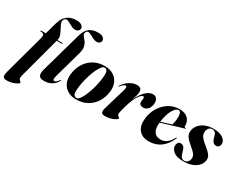

<svg xmlns="http://www.w3.org/2000/svg" viewBox="-135 -1295 2596 2063"><g transform="rotate(30 1163.5 -263.0)"><path d="M65 -438Q65 -443.5 72 -443.5H128L167 -584.5Q188 -661.5 233 -696Q278 -730.5 345 -730.5Q388 -730.5 409.8 -714.8Q431.5 -699 431.5 -678.5Q431.5 -659.5 417.2 -646.8Q403 -634 379 -634Q356.5 -634 332.5 -646.2Q308.5 -658.5 286.8 -670.8Q265 -683 250 -683Q235.5 -683 226 -673.2Q216.5 -663.5 213.5 -649Q210.5 -629.5 221.5 -605.5Q232.5 -581.5 247.2 -555Q262 -528.5 271.2 -501.2Q280.5 -474 273.5 -448L272.5 -443.5H332.5Q339 -443.5 339 -438.5Q339 -432.5 330 -432.5H269.5L137 61.5Q128.5 91.5 128.5 107.5Q128.5 121.5 135.8 129.2Q143 137 150.2 142Q157.5 147 157.5 152.5Q157.5 161 137.2 173.5Q117 186 84.2 195.8Q51.5 205.5 13.5 205.5Q-21 205.5 -29.2 186.5Q-37.5 167.5 -25 120.5L108 -368Q118.5 -405.5 110.5 -419Q102.5 -432.5 72 -432.5Q65 -432.5 65 -438ZM611.5 -732Q653.5 -732 674 -716.5Q694.5 -701 694.5 -680Q694.5 -661.5 681.5 -649.2Q668.5 -637 645.5 -637Q623.5 -637 599.8 -649Q576 -661 554.2 -673Q532.5 -685 517.5 -685Q505 -685 495.8 -674Q486.5 -663 486.5 -648.5Q486.5 -632 500.8 -615.8Q515 -599.5 531.2 -578.2Q547.5 -557 555 -524.8Q562.5 -492.5 549.5 -444L457 -115Q445 -72 448 -58.2Q451 -44.5 462.5 -44.5Q472.5 -44.5 484.2 -53Q496 -61.5 513 -84Q519 -92 521 -91.5Q526 -91.5 520 -79Q501 -40.5 461 -15.5Q421 9.5 365 9.5Q314.5 9.5 302.2 -17.5Q290 -44.5 304 -96L446 -599.5Q465.5 -670 507.2 -701Q549 -732 611.5 -732Z M856 -456.5Q917 -456 961 -429.8Q1005 -403.5 1026.2 -356.5Q1047.5 -309.5 1040 -246Q1032 -175.5 997 -117.5Q962 -59.5 902.2 -25Q842.5 9.5 761 9.5Q703.5 9.5 659.8 -15.8Q616 -41 593.8 -87.8Q571.5 -134.5 579 -198.5Q587.5 -273.5 624.2 -332Q661 -390.5 720.2 -424Q779.5 -457.5 856 -456.5ZM761 -6Q778 -6 796.5 -29.8Q815 -53.5 832.5 -92.2Q850 -131 864.5 -177.8Q879 -224.5 888.2 -271.5Q897.5 -318.5 899.5 -357Q903.5 -404 892.2 -422Q881 -440 861 -441Q843.5 -441.5 824.8 -418Q806 -394.5 788 -355.8Q770 -317 755.2 -270Q740.5 -223 731 -175.5Q721.5 -128 719.5 -88Q715.5 -40 727.8 -23Q740 -6 761 -6Z M1087.5 -338Q1084.5 -338.5 1088.5 -345.5Q1117.5 -393.5 1163 -423.2Q1208.5 -453 1256 -453Q1287 -453 1301.2 -439.5Q1315.5 -426 1315.5 -403.5Q1315.5 -377.5 1306.5 -349.5Q1297.5 -321.5 1285.5 -288.5Q1321 -366 1365.2 -409.5Q1409.5 -453 1456.5 -453Q1490.5 -453 1505.8 -426.5Q1521 -400 1515.5 -362.5Q1508.5 -320 1485.8 -297.5Q1463 -275 1431.5 -275Q1409 -275 1395.2 -285.8Q1381.5 -296.5 1381.5 -319Q1381.5 -330.5 1384 -341.2Q1386.5 -352 1386.5 -361.5Q1386.5 -381.5 1373 -381.5Q1351.5 -381.5 1320 -333.5Q1288.5 -285.5 1261.5 -192Q1251.5 -155.5 1244.5 -129Q1237.5 -102.5 1237.5 -87Q1237.5 -73.5 1244.8 -66.2Q1252 -59 1259.2 -54.2Q1266.5 -49.5 1266.5 -44.5Q1266.5 -36 1246.2 -23.2Q1226 -10.5 1192.8 -0.5Q1159.5 9.5 1120.5 9.5Q1085.5 9.5 1078 -9.5Q1070.5 -28.5 1080 -61.5L1157.5 -323Q1168.5 -358.5 1166.8 -372.5Q1165 -386.5 1153.5 -386.5Q1143.5 -386.5 1130.5 -377.5Q1117.5 -368.5 1095.5 -343.5Q1090.5 -338 1087.5 -338Z M1908.5 -166Q1872 -81 1810.5 -35.8Q1749 9.5 1664 9.5Q1583 9.5 1540.5 -41.8Q1498 -93 1510 -190.5Q1519.5 -264.5 1557 -325Q1594.5 -385.5 1652.8 -421.2Q1711 -457 1782 -457Q1831 -457 1862.5 -439Q1894 -421 1908.5 -391.8Q1923 -362.5 1921.5 -329Q1920 -315.5 1935.5 -314Q1941.5 -313 1941.5 -310Q1942 -307 1936 -305Q1927.5 -302.5 1898 -293.8Q1868.5 -285 1827.8 -272.5Q1787 -260 1744.2 -247Q1701.5 -234 1666 -223Q1658 -150 1683 -110.5Q1708 -71 1765.5 -71Q1805.5 -71 1839.5 -95.2Q1873.5 -119.5 1899.5 -170.5Q1903.5 -176.5 1907 -175.5Q1912.5 -174.5 1908.5 -166ZM1778.5 -443Q1745 -443 1712.8 -387.5Q1680.5 -332 1667.5 -235Q1700.5 -245.5 1735.8 -256.5Q1771 -267.5 1795 -275Q1801.5 -292.5 1805.8 -317.8Q1810 -343 1810.5 -375Q1810.5 -406.5 1802.5 -424.8Q1794.5 -443 1778.5 -443Z M2100.5 -1.5Q2125.5 -1.5 2142.5 -20.5Q2159.5 -39.5 2159.5 -68Q2160.5 -94 2144 -115.8Q2127.5 -137.5 2090 -168.5Q2042 -207.5 2018.5 -238.5Q1995 -269.5 1998 -309Q2001 -347.5 2026 -381.2Q2051 -415 2095.8 -436Q2140.5 -457 2202.5 -457Q2281 -457 2320.2 -428.5Q2359.5 -400 2360.5 -366Q2361.5 -341 2349 -326Q2336.5 -311 2317 -311Q2293 -311 2276.8 -328.2Q2260.5 -345.5 2250.5 -390.5Q2243 -421.5 2229.2 -433.8Q2215.5 -446 2195 -446Q2169 -446 2152.2 -427Q2135.5 -408 2135 -376Q2134.5 -356 2142 -338.2Q2149.5 -320.5 2169.8 -299.8Q2190 -279 2227.5 -248.5Q2273.5 -212 2292 -184Q2310.5 -156 2305 -119.5Q2296 -63.5 2239.2 -27Q2182.5 9.5 2095 9.5Q2011 9.5 1972 -22.2Q1933 -54 1933.5 -93Q1933.5 -115 1944.2 -130.2Q1955 -145.5 1975.5 -145.5Q2001.5 -145.5 2016.2 -126.8Q2031 -108 2041 -64.5Q2050.5 -30 2064.2 -15.8Q2078 -1.5 2100.5 -1.5Z"/></g></svg>

Font: Fraunces 144pt S000
Style: Bold Italic
Weight: 700
Italic angle: -16°
Version: Version 1.000; ttfautohint (v1.8.3)